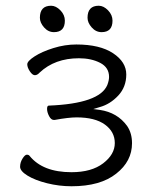

<svg xmlns="http://www.w3.org/2000/svg" viewBox="-20 -636 541 669"><path d="M285 -574Q285 -616 324 -616Q341 -616 356.5 -600Q372 -584 372 -564Q372 -524 334 -524Q314 -524 299.5 -540.5Q285 -557 285 -574ZM119 -574Q119 -616 158 -616Q175 -616 190.5 -600Q206 -584 206 -564Q206 -524 168 -524Q148 -524 133.5 -540.5Q119 -557 119 -574ZM247 -227Q219 -227 170 -218H168Q158 -218 151 -231.5Q144 -245 144 -256.5Q144 -268 150 -268Q327 -275 354 -340Q360 -356 360 -368Q360 -401 329 -417Q298 -433 255 -433Q171 -433 118 -383Q110 -374 101.5 -374Q93 -374 84 -387.5Q75 -401 75 -412Q75 -423 100.5 -439.5Q126 -456 166 -468.5Q206 -481 246 -481Q328 -481 374 -450.5Q420 -420 420 -376.5Q420 -333 392 -303Q364 -273 328 -263L305 -256L328 -253Q389 -244 423 -197Q440 -172 440 -137Q440 -74 385 -31Q330 13 229 13Q186 13 144 2.5Q102 -8 76 -24Q50 -40 50 -55Q50 -70 58.5 -83.5Q67 -97 73.5 -97Q80 -97 83 -93Q129 -36 229 -36Q299 -36 339.5 -67Q380 -98 380 -137.5Q380 -177 345.5 -202Q311 -227 247 -227Z"/></svg>

Font: ToneOZ-Pinyin-WenKai-Light
Style: Light
Weight: 300
Designer: Fontworks Inc.
Foundry: ToneOZ
Version: Version 0.240331